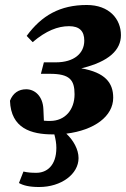

<svg xmlns="http://www.w3.org/2000/svg" viewBox="-20 -523 505 770"><path d="M192 16H198C203 35 206 52 206 70C206 143 166 170 126 170C106 170 92 169 74 165L56 211C74 221 98 227 137 227C226 227 295 175 295 111C295 76 274 39 246 13C359 -1 434 -57 434 -131C434 -191 402 -232 306 -249C419 -276 465 -324 465 -382C465 -447 418 -503 328 -503C221 -503 147 -461 87 -379L111 -354C165 -400 212 -418 257 -418C299 -418 318 -398 318 -360C318 -309 277 -273 204 -273H156L144 -227H180C259 -227 279 -203 279 -145C279 -83 241 -38 181 -38C174 -38 166 -38 156 -39L154 -85C152 -137 120 -165 85 -165C55 -165 32 -150 20 -119C24 -8 105 16 192 16Z"/></svg>

Font: Source Serif Pro Black
Style: Italic
Weight: 900
Italic angle: -12°
Designer: Frank Grießhammer
Foundry: Adobe Systems Incorporated
Version: Version 3.001;hotconv 1.0.111;makeotfexe 2.5.65597